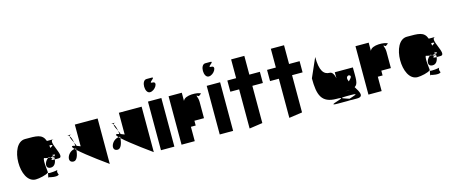

<svg xmlns="http://www.w3.org/2000/svg" viewBox="-45 -1325 4584 1938"><g transform="rotate(-15 2246.5 -356.0)"><path d="M165 -42C200 -42 281 -58 300 -79C301 -78 301 -76 300 -72C297 -74 297 -76 300 -79C305 -76 281 -208 300 -229C302 -228 320 -222 340 -220C343 -222 347 -225 350 -227L363 -219C374 -219 384 -220 392 -223V-238H397C396 -242 394 -247 393 -252C395 -248 397 -243 398 -238C425 -237 417 -229 402 -219C403 -209 403 -198 402 -188H443C523 -188 363 -388 443 -388H373C345 -468 284 -464 165 -464C-2 -464 -7 -42 165 -42ZM300 -29C305 -26 381 -8 400 -29C405 -26 381 -57 399 -78C390 -74 314 -64 300 -72C297 -54 284 -12 300 -29ZM340 -220C295 -186 282 -118 343 -118C379 -118 398 -151 402 -188H393C360 -188 367 -197 382 -207L363 -219C356 -219 347 -219 340 -220ZM382 -207 392 -201V-213C389 -211 385 -209 382 -207ZM385 -338H393C436 -338 409 -324 388 -311C387 -321 386 -329 385 -338ZM390 -288C390 -288 390 -289 390 -289C391 -289 392 -288 393 -288ZM392 -213C395 -215 399 -217 402 -219C402 -222 401 -226 400 -229C398 -227 395 -224 392 -223ZM397 -238C398 -235 399 -234 400 -232C399 -234 399 -236 398 -238ZM400 -79C400 -79 400 -78 399 -78C399 -78 400 -79 400 -79ZM399 -277C399 -278 400 -279 400 -279C400 -279 400 -278 399 -277ZM400 -229C401 -229 401 -230 400 -232Z M581 -118C614 -118 633 -168 637 -224C632 -229 626 -234 622 -238C545 -230 506 -118 581 -118ZM581 -388C591 -388 600 -384 607 -375C609 -383 616 -388 631 -388ZM607 -375C603 -358 620 -328 634 -301C629 -332 620 -360 607 -375ZM622 -238H631C633 -238 636 -239 638 -239C638 -234 637 -229 637 -224C720 -146 926 0 926 0V-475H688V-248C673 -254 661 -259 650 -263C647 -274 641 -287 634 -301C636 -290 636 -279 637 -267C592 -281 595 -266 622 -238Z M1041 -118C1074 -118 1093 -168 1097 -224C1092 -229 1086 -234 1082 -238C1005 -230 966 -118 1041 -118ZM1041 -388C1051 -388 1060 -384 1067 -375C1069 -383 1076 -388 1091 -388ZM1067 -375C1063 -358 1080 -328 1094 -301C1089 -332 1080 -360 1067 -375ZM1082 -238H1091C1093 -238 1096 -239 1098 -239C1098 -234 1097 -229 1097 -224C1180 -146 1386 0 1386 0V-475H1148V-248C1133 -254 1121 -259 1110 -263C1107 -274 1101 -287 1094 -301C1096 -290 1096 -279 1097 -267C1052 -281 1055 -266 1082 -238Z M1461 0H1601V-508H1461ZM1506 -594C1562 -594 1612 -682 1556 -682C1498 -682 1612 -732 1556 -732H1506C1448 -732 1449 -594 1506 -594Z M1676 0H1814V-150H1864V-200H1964V-370C1964 -431 1928 -455 1972 -428L2000 -448C1976 -469 1834 -478 1814 -420V-506H1676Z M2075 0H2215V-508H2075ZM2120 -594C2176 -594 2226 -682 2170 -682C2112 -682 2226 -732 2170 -732H2120C2062 -732 2063 -594 2120 -594Z M2290 -389H2382V20L2520 0V-389H2630V-506H2520V-702H2382V-506H2290Z M2705 -389H2797V20L2935 0V-389H3045V-506H2935V-702H2797V-506H2705Z M3120 -306C3120 -132 3150 -42 3308 -42C3466 -42 3150 8 3308 8H3408C3418 8 3427 7 3434 7C3441 7 3448 8 3458 8H3508C3584 8 3552 -50 3514 -109C3556 -133 3548 -189 3548 -306H3359C3359 -162 3369 -314 3308 -314C3247 -314 3208 -362 3208 -506ZM3408 -42H3458C3555 -42 3475 -24 3434 -9C3393 -24 3311 -42 3408 -42ZM3408 -92C3420 -92 3432 -93 3442 -93C3447 -93 3452 -92 3458 -92ZM3472 -180C3459 -209 3457 -233 3486 -240C3521 -232 3500 -207 3472 -180Z M3629 0H3767V-150H3817V-200H3917V-370C3917 -431 3881 -455 3925 -428L3953 -448C3929 -469 3787 -478 3767 -420V-506H3629Z M4155 -42C4190 -42 4271 -58 4290 -79C4291 -78 4291 -76 4290 -72C4287 -74 4287 -76 4290 -79C4295 -76 4271 -208 4290 -229C4292 -228 4310 -222 4330 -220C4333 -222 4337 -225 4340 -227L4353 -219C4364 -219 4374 -220 4382 -223V-238H4387C4386 -242 4384 -247 4383 -252C4385 -248 4387 -243 4388 -238C4415 -237 4407 -229 4392 -219C4393 -209 4393 -198 4392 -188H4433C4513 -188 4353 -388 4433 -388H4363C4335 -468 4274 -464 4155 -464C3988 -464 3983 -42 4155 -42ZM4290 -29C4295 -26 4371 -8 4390 -29C4395 -26 4371 -57 4389 -78C4380 -74 4304 -64 4290 -72C4287 -54 4274 -12 4290 -29ZM4330 -220C4285 -186 4272 -118 4333 -118C4369 -118 4388 -151 4392 -188H4383C4350 -188 4357 -197 4372 -207L4353 -219C4346 -219 4337 -219 4330 -220ZM4372 -207 4382 -201V-213C4379 -211 4375 -209 4372 -207ZM4375 -338H4383C4426 -338 4399 -324 4378 -311C4377 -321 4376 -329 4375 -338ZM4380 -288C4380 -288 4380 -289 4380 -289C4381 -289 4382 -288 4383 -288ZM4382 -213C4385 -215 4389 -217 4392 -219C4392 -222 4391 -226 4390 -229C4388 -227 4385 -224 4382 -223ZM4387 -238C4388 -235 4389 -234 4390 -232C4389 -234 4389 -236 4388 -238ZM4390 -79C4390 -79 4390 -78 4389 -78C4389 -78 4390 -79 4390 -79ZM4389 -277C4389 -278 4390 -279 4390 -279C4390 -279 4390 -278 4389 -277ZM4390 -229C4391 -229 4391 -230 4390 -232Z"/></g></svg>

Font: Digital Distortion
Style: Regular
Weight: 400
Version: Version 1